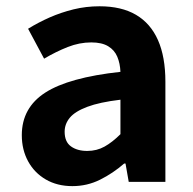

<svg xmlns="http://www.w3.org/2000/svg" viewBox="-20 -594 631 627"><path d="M216.4 13.8Q166.9 13.8 129.6 -7.9Q92.4 -29.5 71.8 -67.2Q51.2 -105 51.2 -152.6Q51.2 -242.2 127.9 -291.6Q204.7 -341 373.3 -359.4Q372.2 -386.8 363.1 -408.6Q354 -430.4 333.4 -442.9Q312.8 -455.5 278.1 -455.5Q239.3 -455.5 201.3 -440.5Q163.3 -425.6 124 -402.4L71.7 -500.1Q105.1 -520.7 142.2 -537.1Q179.3 -553.4 220.3 -563.5Q261.3 -573.5 305.1 -573.5Q376.4 -573.5 424 -545.7Q471.6 -517.8 495.9 -463Q520.1 -408.3 520.1 -327V0H400.4L389.9 -59.9H385.4Q349.3 -28.4 307 -7.3Q264.8 13.8 216.4 13.8ZM264.7 -101.1Q296.1 -101.1 321.6 -115.4Q347.1 -129.7 373.3 -155.8V-268.4Q305.4 -260.3 265.2 -245.2Q225 -230.1 208.1 -209.7Q191.1 -189.3 191.1 -163.8Q191.1 -130.8 211.7 -116Q232.3 -101.1 264.7 -101.1Z"/></svg>

Font: Noto Sans HK Thin
Style: Regular
Weight: 100
Designer: Ryoko NISHIZUKA 西塚涼子 (kana, bopomofo & ideographs); Paul D. Hunt (Latin, Greek & Cyrillic); Sandoll Communications 산돌커뮤니
Foundry: Adobe
Version: Version 2.004-H2;hotconv 1.0.118;makeotfexe 2.5.65603